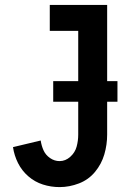

<svg xmlns="http://www.w3.org/2000/svg" viewBox="-20 -755 540 783"><path d="M223 8Q188 8 155 -2.5Q122 -13 95.5 -36Q69 -59 53.5 -90Q38 -121 33 -155L146 -182Q149 -161 157.5 -142Q166 -123 184 -110.5Q202 -98 223 -98Q247 -98 266.5 -115.5Q286 -133 292.5 -157Q299 -181 299 -206V-629H183V-735H417V-206Q417 -165 405.5 -125.5Q394 -86 367.5 -54Q341 -22 302 -7Q263 8 223 8ZM197 -340V-424H459V-340Z"/></svg>

Font: Iosevka SS01
Style: Bold
Weight: 700
Monospace: yes
Designer: Belleve Invis
Foundry: Belleve Invis
Version: 2.3.3; ttfautohint (v1.8.3)